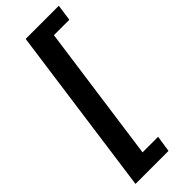

<svg xmlns="http://www.w3.org/2000/svg" viewBox="-287 -752 942 942"><g transform="rotate(-45 184.0 -281.0)"><path d="M16 161H245L258 76H150L249 -638H356L368 -723H138Z"/></g></svg>

Font: United Sans
Style: Bold Italic
Weight: 700
Italic angle: -8°
Designer: Pablo Impallari, Rodrigo Fuenzalida (Modified by Dan O. Williams)
Version: Version 1.000;PS 001.000;hotconv 1.0.88;makeotf.lib2.5.64775